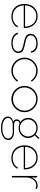

<svg xmlns="http://www.w3.org/2000/svg" viewBox="1479 -2065 801 3799"><g transform="rotate(90 1879.5 -165.5)"><path d="M308 10Q198 10 128 -60Q58 -130 58 -250Q58 -367 126 -438.5Q194 -510 302 -510Q404 -510 469 -439Q534 -368 534 -253Q534 -239 533 -235H87Q92 -134 153.5 -75Q215 -16 308 -16Q369 -16 422 -44Q475 -72 496 -120L521 -107Q494 -53 436 -21.5Q378 10 308 10ZM87 -261H507Q503 -363 446.5 -423.5Q390 -484 302 -484Q210 -484 150.5 -423Q91 -362 87 -261Z M835 10Q755 10 700 -20.5Q645 -51 627 -109L653 -125Q667 -72 716 -44Q765 -16 837 -16Q913 -16 956 -46Q999 -76 999 -127Q999 -148 990 -164Q981 -180 969 -190Q957 -200 932.5 -209Q908 -218 889.5 -222.5Q871 -227 837 -234Q802 -241 781 -246Q760 -251 731.5 -261.5Q703 -272 687.5 -285Q672 -298 660.5 -319.5Q649 -341 649 -368Q649 -430 701.5 -470Q754 -510 841 -510Q996 -510 1024 -386L998 -371Q973 -484 839 -484Q768 -484 723.5 -453Q679 -422 679 -372Q679 -350 689.5 -332.5Q700 -315 713.5 -304.5Q727 -294 753 -285Q779 -276 796.5 -271.5Q814 -267 846 -261Q883 -254 902 -249Q921 -244 949.5 -233.5Q978 -223 992.5 -210.5Q1007 -198 1018 -177Q1029 -156 1029 -129Q1029 -65 976.5 -27.5Q924 10 835 10Z M1120 -250Q1120 -357 1196 -433.5Q1272 -510 1379 -510Q1446 -510 1503.5 -478Q1561 -446 1596 -392L1573 -377Q1542 -425 1491 -453.5Q1440 -482 1380 -482Q1284 -482 1217 -414Q1150 -346 1150 -250Q1150 -154 1217 -86.5Q1284 -19 1380 -19Q1439 -19 1489.5 -46Q1540 -73 1571 -121L1596 -106Q1560 -52 1503 -21Q1446 10 1379 10Q1272 10 1196 -66Q1120 -142 1120 -250Z M1680 -250Q1680 -357 1756 -433.5Q1832 -510 1940 -510Q2047 -510 2123.5 -433.5Q2200 -357 2200 -250Q2200 -142 2123.5 -66Q2047 10 1940 10Q1832 10 1756 -66Q1680 -142 1680 -250ZM2170 -250Q2170 -345 2102 -413.5Q2034 -482 1940 -482Q1845 -482 1777.5 -413.5Q1710 -345 1710 -250Q1710 -155 1777.5 -88Q1845 -21 1940 -21Q2035 -21 2102.5 -88.5Q2170 -156 2170 -250Z M2712 -546 2730 -527 2658 -451Q2711 -396 2711 -321Q2711 -246 2655 -189.5Q2599 -133 2513 -133Q2465 -133 2424 -152Q2371 -143 2371 -98Q2371 -72 2389.5 -57.5Q2408 -43 2460 -43H2585Q2661 -43 2705.5 -12.5Q2750 18 2750 71Q2750 135 2684.5 175Q2619 215 2512 215Q2409 215 2347.5 178Q2286 141 2286 81Q2286 41 2314 12Q2342 -17 2390 -27Q2342 -47 2342 -96Q2342 -152 2396 -167Q2357 -193 2334.5 -234.5Q2312 -276 2312 -321Q2312 -397 2368.5 -453.5Q2425 -510 2513 -510Q2586 -510 2639 -468ZM2314 77Q2314 127 2369 158Q2424 189 2515 189Q2608 189 2664.5 156.5Q2721 124 2721 73Q2721 32 2684 7.5Q2647 -17 2580 -17H2452Q2391 -17 2352.5 9.5Q2314 36 2314 77ZM2343 -321Q2343 -257 2390.5 -208Q2438 -159 2513 -159Q2587 -159 2634 -208Q2681 -257 2681 -321Q2681 -386 2634 -435Q2587 -484 2513 -484Q2438 -484 2390.5 -435Q2343 -386 2343 -321Z M3106 10Q2996 10 2926 -60Q2856 -130 2856 -250Q2856 -367 2924 -438.5Q2992 -510 3100 -510Q3202 -510 3267 -439Q3332 -368 3332 -253Q3332 -239 3331 -235H2885Q2890 -134 2951.5 -75Q3013 -16 3106 -16Q3167 -16 3220 -44Q3273 -72 3294 -120L3319 -107Q3292 -53 3234 -21.5Q3176 10 3106 10ZM2885 -261H3305Q3301 -363 3244.5 -423.5Q3188 -484 3100 -484Q3008 -484 2948.5 -423Q2889 -362 2885 -261Z M3653 -510Q3697 -510 3720 -489L3710 -463Q3687 -483 3646 -483Q3582 -483 3536.5 -424.5Q3491 -366 3491 -286V0H3461V-500H3491V-386Q3510 -442 3552.5 -476Q3595 -510 3653 -510Z"/></g></svg>

Font: Human Sans ExtraLight
Style: Regular
Weight: 200
Designer: Tim Radville
Foundry: Continuum
Version: Version 1.000;FEAKit 1.0